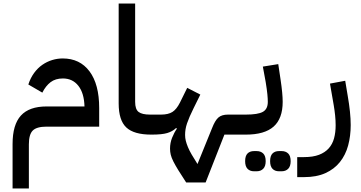

<svg xmlns="http://www.w3.org/2000/svg" viewBox="-20 -760 2038 1084"><path d="M51 53Q51 -56 98 -107.5Q145 -159 243 -159H457Q455 -234 422.5 -275.5Q390 -317 335 -317Q293 -317 265.5 -296Q238 -275 219 -237L140 -283Q152 -320 172.5 -348Q193 -376 219 -394Q245 -412 274.5 -421Q304 -430 334 -430Q431 -430 485.5 -357Q540 -284 540 -150V-45H243Q187 -45 165 -23Q143 -1 143 55V304H51Z M834 0Q736 0 693 -40.5Q650 -81 650 -176V-740H743V-185Q743 -143 762.5 -128Q782 -113 827 -113H860V-24L835 0Z M1031 270Q1004 229 986.5 200.5Q969 172 958.5 151Q948 130 944 113.5Q940 97 940 79Q940 47 951.5 18Q963 -11 979 -34L974 -37Q954 -18 924.5 -9Q895 0 836 0V-89L860 -113H889Q930 -113 953.5 -128Q977 -143 996 -181L1037 -264L1111 -226L1073 -149Q1060 -123 1051 -102Q1042 -81 1036 -63.5Q1030 -46 1027.5 -30Q1025 -14 1025 2Q1025 19 1029 35Q1033 51 1041 70.5Q1049 90 1062.5 113Q1076 136 1095 166L1177 -36Q1194 -80 1213 -96.5Q1232 -113 1267 -113H1347V-24L1323 0H1247L1141 270Z M1323 -89 1347 -113H1368Q1436 -113 1464 -128.5Q1492 -144 1492 -185Q1492 -202 1489.5 -228Q1487 -254 1480 -297L1464 -384L1551 -398L1564 -311Q1576 -231 1576 -185Q1576 -91 1525 -45.5Q1474 0 1368 0H1323ZM1555 207Q1532 207 1518.5 193Q1505 179 1505 150Q1505 120 1518.5 106.5Q1532 93 1555 93H1570Q1593 93 1607 106.5Q1621 120 1621 150Q1621 179 1607 193Q1593 207 1570 207ZM1414 207Q1391 207 1377.5 193Q1364 179 1364 150Q1364 120 1377.5 106.5Q1391 93 1414 93H1429Q1452 93 1466 106.5Q1480 120 1480 150Q1480 179 1466 193Q1452 207 1429 207Z M1658 127H1696Q1747 127 1781 114Q1815 101 1836 77.5Q1857 54 1866 21Q1875 -12 1875 -53Q1875 -80 1872 -109Q1869 -138 1864 -167L1843 -288L1929 -304L1943 -220Q1960 -123 1960 -54Q1960 8 1945.5 61.5Q1931 115 1899 155Q1867 195 1817 217.5Q1767 240 1697 240H1658Z"/></svg>

Font: IBM Plex Sans Arabic Medium
Style: Regular
Weight: 500
Designer: Mike Abbink, Paul van der Laan, Pieter van Rosmalen, Wael Morcos, Khajak Apelian
Foundry: Bold Monday
Version: Version 1.1